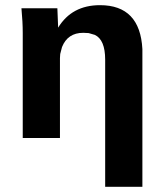

<svg xmlns="http://www.w3.org/2000/svg" viewBox="-20 -534 636 743"><path d="M531 189H387V-303Q387 -380 347 -399L323 -406L302 -407Q242 -407 220 -352L213 -325Q212 -317 212 -309V0H68V-406Q68 -449 63 -502H202L205 -427Q258 -514 367 -514Q522 -514 531 -344Z"/></svg>

Font: cwTeXHei
Style: Medium
Weight: 500
Version: Version 1.17